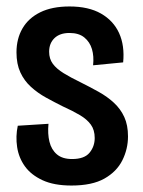

<svg xmlns="http://www.w3.org/2000/svg" viewBox="-20 -561 442 594"><path d="M201 13Q147 13 111.5 -3.5Q76 -20 57 -46.5Q38 -73 33 -106Q28 -139 35 -172L130 -178Q127 -147 133 -122.5Q139 -98 156 -83.5Q173 -69 203 -69Q241 -69 257 -88.5Q273 -108 273 -134Q273 -159 261 -175.5Q249 -192 227 -205Q205 -218 174 -232Q148 -245 122.5 -259Q97 -273 76 -292Q55 -311 43 -337Q31 -363 31 -399Q31 -441 49.5 -473Q68 -505 104.5 -523Q141 -541 195 -541Q254 -541 292.5 -519Q331 -497 348.5 -458.5Q366 -420 361 -368L268 -359Q271 -387 264.5 -409Q258 -431 241 -445Q224 -459 195 -459Q165 -459 148.5 -443Q132 -427 132 -401Q132 -379 143.5 -363.5Q155 -348 177 -334.5Q199 -321 228 -307Q258 -292 285 -277Q312 -262 332.5 -243Q353 -224 364.5 -199Q376 -174 376 -139Q376 -100 358.5 -65Q341 -30 303 -8.5Q265 13 201 13Z"/></svg>

Font: Bricolage Grotesque Condensed Medium
Style: Regular
Weight: 500
Width: 3
Designer: Mathieu Triay
Foundry: Atelier Triay
Version: Version 1.000;gftools[0.9.30]